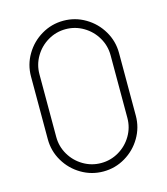

<svg xmlns="http://www.w3.org/2000/svg" viewBox="-112 -822 801 923"><g transform="rotate(-15 289.0 -360.0)"><path d="M70 -204V-516Q70 -575 99.8 -625.2Q129.5 -675.5 179.8 -705.2Q230 -735 289 -735Q348 -735 398.2 -705.2Q448.5 -675.5 478.2 -625.2Q508 -575 508 -516V-204Q508 -145 478.2 -94.8Q448.5 -44.5 398.2 -14.8Q348 15 289 15Q230 15 179.8 -14.8Q129.5 -44.5 99.8 -94.8Q70 -145 70 -204ZM466 -204V-516Q466 -563.5 442 -604.2Q418 -645 377.2 -669Q336.5 -693 289 -693Q241.5 -693 200.8 -669Q160 -645 136 -604.2Q112 -563.5 112 -516V-204Q112 -156.5 136 -115.8Q160 -75 200.8 -51Q241.5 -27 289 -27Q336.5 -27 377.2 -51Q418 -75 442 -115.8Q466 -156.5 466 -204Z"/></g></svg>

Font: Tap Sans
Style: Regular
Weight: 400
Designer: Tap Payments
Foundry: Tap Payments
Version: Version 1.001;Glyphs 3.1.2 (3151)